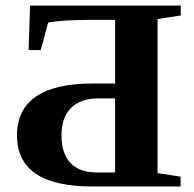

<svg xmlns="http://www.w3.org/2000/svg" viewBox="-20 -675 701 695"><path d="M633.8 0H313.5Q41.5 0 41.5 -185.1Q41.5 -278.3 110.1 -325.4Q178.7 -372.6 313.5 -372.6H396.5V-603H307.1Q203.1 -603 154.3 -593.3L127.4 -493.7H83.5L88.9 -654.8H634.3V-619.1L550.3 -606V-48.3L633.8 -35.6ZM396.5 -50.8V-318.8H334.5Q272.5 -318.8 237.5 -284.7Q202.6 -250.5 202.6 -185.1Q202.6 -119.6 235.1 -85.2Q267.6 -50.8 329.6 -50.8Z"/></svg>

Font: Liberation Serif
Style: Bold
Weight: 700
Designer: Steve Matteson
Foundry: Ascender Corporation
Version: Version 2.1.5